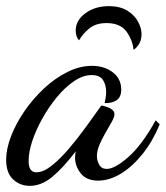

<svg xmlns="http://www.w3.org/2000/svg" viewBox="-46 -557 539 624"><path d="M51 47Q19 47 -3.5 26Q-26 5 -26 -38Q-26 -73 -10 -114.5Q6 -156 34 -196.5Q62 -237 97.5 -270Q133 -303 173 -323Q213 -343 253 -343Q293 -343 320.5 -322Q348 -301 348 -266Q348 -241 332.5 -231Q317 -221 294 -222Q296 -231 297.5 -240Q299 -249 299 -258Q299 -280 289 -296.5Q279 -313 252 -313Q224 -313 195 -293.5Q166 -274 139.5 -242Q113 -210 92 -172.5Q71 -135 59 -99Q47 -63 47 -34Q47 3 72 3Q95 3 122.5 -19Q150 -41 178.5 -74.5Q207 -108 233 -144Q259 -180 279 -208Q282 -214 285 -214Q290 -213 300 -210Q310 -207 318 -201Q326 -195 326 -186Q326 -177 317.5 -161.5Q309 -146 297.5 -126.5Q286 -107 277.5 -87Q269 -67 269 -50Q269 -35 276.5 -21.5Q284 -8 301 -8Q327 -8 371 -46.5Q415 -85 460 -166L473 -153Q451 -99 418 -57.5Q385 -16 347.5 7Q310 30 273 30Q235 30 216.5 6.5Q198 -17 198 -44Q198 -49 198.5 -54Q199 -59 200 -65Q158 -10 123 18.5Q88 47 51 47ZM388 -395Q385 -427 365 -454.5Q345 -482 300 -482Q265 -482 243.5 -464Q222 -446 211 -426Q205 -432 202.5 -441Q200 -450 200 -457Q200 -491 231.5 -514Q263 -537 307 -537Q345 -537 368.5 -522Q392 -507 403 -486Q414 -465 414 -447Q414 -429 407 -416Q400 -403 388 -395Z"/></svg>

Font: Dancing Script Medium
Style: Regular
Weight: 500
Designer: Pablo Impallari
Foundry: Pablo Impallari
Version: Version 2.000